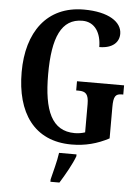

<svg xmlns="http://www.w3.org/2000/svg" viewBox="-62 -771 756 1040"><g transform="rotate(5 316.5 -251.5)"><path d="M348 10C422 10 487 -7 551 -41V-211C551 -270 562 -284 596 -284H604V-334H348V-284H361C400 -284 416 -270 416 -215V-62C398 -56 378 -53 360 -53C235 -53 189 -161 189 -358C189 -559 235 -663 349 -663C418 -663 452 -604 452 -529C524 -529 559 -564 559 -610C559 -674 487 -724 352 -724C150 -724 45 -574 45 -358C45 -137 144 10 348 10ZM252 208V221H301C328 178 365 113 380 71V61H285C279 107 262 166 252 208Z"/></g></svg>

Font: Noto Serif Devanagari ExtraCondensed
Style: Bold
Weight: 700
Width: 2
Designer: Universal Thirst, Indian Type Foundry and the Monotype Design Team
Foundry: Monotype Imaging Inc.
Version: Version 2.004